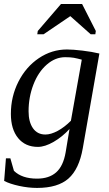

<svg xmlns="http://www.w3.org/2000/svg" viewBox="-20 -715 540 948"><path d="M204.1 -50.8Q231.4 -50.8 264.9 -68.8Q298.3 -86.9 330.1 -118.7L383.8 -420.4Q372.1 -423.3 362.8 -425.8Q353.5 -428.2 344.5 -429.7Q335.4 -431.2 325.2 -431.9Q314.9 -432.6 301.8 -432.6Q252.9 -432.6 210.9 -396Q168.9 -359.4 145 -297.4Q121.1 -235.4 121.1 -165.5Q121.1 -112.8 142.8 -81.8Q164.6 -50.8 204.1 -50.8ZM323.2 -78.1Q288.1 -39.6 244.9 -14.6Q201.7 10.3 167 10.3Q105 10.3 69.3 -33.4Q33.7 -77.1 33.7 -152.8Q33.7 -238.3 71 -311.8Q108.4 -385.3 172.1 -428Q235.8 -470.7 310.5 -470.7Q339.8 -470.7 387 -465.1Q434.1 -459.5 470.7 -450.7L388.7 17.1Q370.6 120.1 318.1 166.5Q265.6 212.9 163.1 212.9Q120.1 212.9 74.2 202.9Q28.3 192.9 0.5 178.2L9.3 66.9H31.2L48.8 128.4Q88.4 167 162.6 167Q222.2 167 257.3 136Q292.5 105 304.2 36.6ZM164.1 -545.9 166.5 -562 281.2 -695.3H385.3L453.1 -562L450.7 -545.9H427.7L327.1 -635.3L195.3 -545.9Z"/></svg>

Font: Liberation Serif
Style: Italic
Weight: 400
Italic angle: -16.333°
Designer: Steve Matteson
Foundry: Ascender Corporation
Version: Version 2.1.5